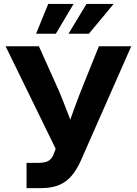

<svg xmlns="http://www.w3.org/2000/svg" viewBox="-20 -965 702 985"><path d="M116.2 0V-129.4H173.8Q211.4 -129.4 228.8 -139.9Q246.1 -150.4 254.9 -173.3L265.6 -201.7L8.8 -727.5H179.7L261.2 -545.9Q282.7 -499.5 300.3 -455.1Q317.9 -410.6 334 -368.4Q350.1 -326.2 365.7 -284.7H316.4Q338.4 -345.7 361.8 -410.4Q385.3 -475.1 414.1 -545.9L487.3 -727.5H653.3L394.5 -140.6Q374 -94.7 347.4 -63.2Q320.8 -31.7 283.2 -15.9Q245.6 0 191.4 0ZM266.6 -792H165L227.5 -944.8H357.4ZM436 -792H331.5L423.8 -944.8H563Z"/></svg>

Font: Inter 28pt
Style: Bold
Weight: 700
Designer: Rasmus Andersson
Foundry: rsms
Version: Version 4.001;git-66647c0bb